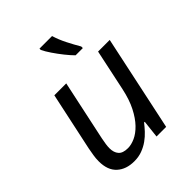

<svg xmlns="http://www.w3.org/2000/svg" viewBox="-218 -885 1015 1015"><g transform="rotate(-45 289.5 -378.0)"><path d="M55 -123Q55 -146 58.5 -166Q62 -186 66 -209L136 -536H225L153 -199Q144 -156 144 -132Q144 -100 160 -81.5Q176 -63 214 -63Q239 -63 268 -76Q297 -89 325 -118Q353 -147 376.5 -193Q400 -239 414 -305L463 -536H550L436 0H364L375 -99H370Q356 -81 338 -61.5Q320 -42 297.5 -26Q275 -10 248 0Q221 10 189 10Q128 10 91.5 -23.5Q55 -57 55 -123ZM365 -606Q346 -625 324.5 -652Q303 -679 284 -707Q265 -735 255 -756V-766H349Q360 -729 379.5 -690.5Q399 -652 419 -618V-606Z"/></g></svg>

Font: BC Sans
Style: Italic
Weight: 400
Italic angle: -12°
Designer: Monotype Design Team
Designer: Province of B.C.
Foundry: Monotype Imaging Inc.
Version: Version 2.000;GOOG;noto-source:20170915:90ef993387c0